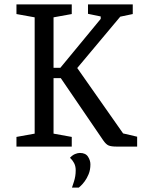

<svg xmlns="http://www.w3.org/2000/svg" viewBox="-20 -668 645 875"><path d="M55 0V-44L138 -59V-589L55 -604V-648H307V-604L224 -589V-359H255L439 -582V-593L381 -605V-648H585V-604L528 -592L332 -358L541 -60L605 -45V0H511Q487 0 475 -5Q463 -10 450 -29L257 -312H224V-59L307 -44V0ZM308 187Q313 172 317 159.5Q321 147 323 134.5Q325 122 325 108Q325 89 317.5 75Q310 61 299 51Q310 39 322 34Q334 29 344 29Q370 29 381 46Q392 63 392 81Q392 106 384 125.5Q376 145 365.5 159Q355 173 347 180Q339 187 339 187Z"/></svg>

Font: Faustina VF Beta
Style: Regular
Weight: 400
Designer: Alfonso Garcia
Foundry: Omnibus-Type
Version: Version 1.006